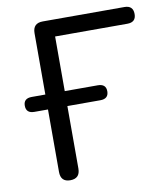

<svg xmlns="http://www.w3.org/2000/svg" viewBox="-81 -773 741 848"><g transform="rotate(-10 290.0 -349.0)"><path d="M166 7Q123 7 123 -38V-318H62Q25 -318 25 -352Q25 -385 62 -385H123V-660Q123 -705 168 -705H534Q573 -705 573 -667Q573 -630 534 -630H210V-385H358Q395 -385 395 -352Q395 -318 358 -318H210V-38Q210 7 166 7Z"/></g></svg>

Font: Chiron GoRound TC N
Style: Regular
Weight: 350
Designer: Ryoko NISHIZUKA 西塚涼子 (kana, bopomofo & ideographs); Paul D. Hunt (Latin, Greek & Cyrillic); Sandoll Communications 산돌커뮤니
Foundry: Adobe
Version: Version 1.000;hotconv 1.1.1;makeotfexe 2.6.0